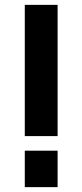

<svg xmlns="http://www.w3.org/2000/svg" viewBox="-20 -770 339 790"><path d="M82 -210V-750H217V-210ZM82 0V-150H217V0Z"/></svg>

Font: Mohave Light
Style: Regular
Weight: 300
Designer: Gumpita Rahayu
Foundry: Tokotype
Version: Version 2.003